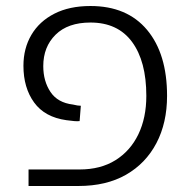

<svg xmlns="http://www.w3.org/2000/svg" viewBox="-20 -619 629 639"><path d="M75 0V-55H245Q315 -55 364.5 -86Q414 -117 440.5 -172Q467 -227 467 -300Q467 -415 419.5 -479.5Q372 -544 281 -544Q206 -544 165 -503.5Q124 -463 124 -399Q124 -349 148 -313Q172 -277 223 -271Q231 -269 237.5 -268Q244 -267 249 -267L245 -216Q237 -215 227 -216Q217 -217 201 -219Q129 -229 93.5 -278Q58 -327 58 -400Q58 -458 84.5 -503Q111 -548 161 -573.5Q211 -599 281 -599Q403 -599 469.5 -519.5Q536 -440 536 -300Q536 -210 500.5 -142.5Q465 -75 399.5 -37.5Q334 0 241 0Z"/></svg>

Font: Noto Sans Hebrew Thin Light
Style: Regular
Weight: 300
Version: Version 3.001